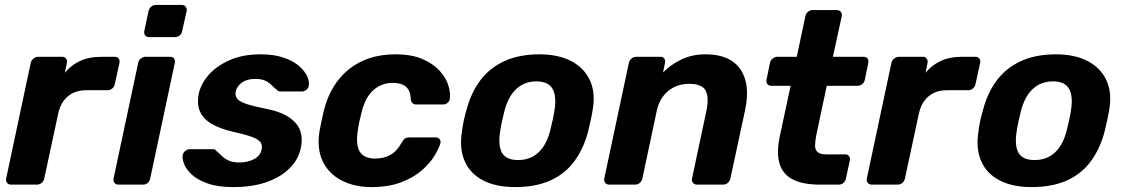

<svg xmlns="http://www.w3.org/2000/svg" viewBox="-20 -751 4574 781"><path d="M25 0Q15 0 9 -7Q3 -14 5 -25L105 -495Q107 -505 116 -512.5Q125 -520 135 -520H233Q243 -520 248.5 -512.5Q254 -505 252 -495L244 -455Q268 -485 304.5 -502.5Q341 -520 394 -520H447Q457 -520 462.5 -513Q468 -506 466 -495L447 -409Q445 -398 436.5 -391Q428 -384 418 -384H331Q286 -384 256.5 -359.5Q227 -335 217 -290L160 -25Q158 -14 149.5 -7Q141 0 130 0Z M462 0Q452 0 446 -7Q440 -14 442 -25L542 -495Q544 -506 553 -513Q562 -520 572 -520H672Q683 -520 688 -513Q693 -506 691 -495L591 -25Q589 -14 581 -7Q573 0 562 0ZM587 -600Q576 -600 570.5 -607Q565 -614 567 -625L584 -705Q586 -716 594.5 -723.5Q603 -731 614 -731H719Q730 -731 735.5 -723.5Q741 -716 739 -705L721 -625Q720 -614 711 -607Q702 -600 692 -600Z M929 10Q867 10 825.5 -4.5Q784 -19 761 -40Q738 -61 729.5 -82.5Q721 -104 723 -119Q725 -130 733.5 -137Q742 -144 751 -144H847Q851 -144 853.5 -143Q856 -142 859 -138Q870 -129 881.5 -117.5Q893 -106 910 -98Q927 -90 954 -90Q987 -90 1013 -103.5Q1039 -117 1044 -142Q1048 -160 1040 -172Q1032 -184 1005 -194Q978 -204 924 -216Q873 -228 839.5 -248Q806 -268 793 -298.5Q780 -329 789 -372Q798 -411 829.5 -447Q861 -483 914.5 -506.5Q968 -530 1040 -530Q1095 -530 1134 -516.5Q1173 -503 1196.5 -482.5Q1220 -462 1229.5 -440.5Q1239 -419 1236 -403Q1235 -393 1226.5 -386Q1218 -379 1209 -379H1121Q1116 -379 1112.5 -380.5Q1109 -382 1107 -385Q1096 -393 1086 -403.5Q1076 -414 1060.5 -422Q1045 -430 1018 -430Q985 -430 964.5 -415.5Q944 -401 939 -379Q936 -365 942.5 -353Q949 -341 974.5 -331Q1000 -321 1055 -310Q1120 -298 1155.5 -274Q1191 -250 1201.5 -218.5Q1212 -187 1204 -151Q1195 -104 1159 -67.5Q1123 -31 1065 -10.5Q1007 10 929 10Z M1490 10Q1422 10 1369.5 -17Q1317 -44 1292.5 -95.5Q1268 -147 1280 -219Q1283 -235 1288 -259.5Q1293 -284 1297 -300Q1324 -409 1399.5 -469.5Q1475 -530 1589 -530Q1654 -530 1698 -511Q1742 -492 1768 -463.5Q1794 -435 1803.5 -404.5Q1813 -374 1810 -351Q1809 -340 1801 -333Q1793 -326 1783 -326H1674Q1664 -326 1658.5 -331Q1653 -336 1651 -347Q1650 -382 1631.5 -398Q1613 -414 1578 -414Q1533 -414 1499.5 -385Q1466 -356 1451 -295Q1446 -276 1442 -257.5Q1438 -239 1436 -224Q1426 -162 1443.5 -134Q1461 -106 1506 -106Q1541 -106 1568 -121Q1595 -136 1614 -171Q1620 -182 1626.5 -187Q1633 -192 1644 -192H1752Q1763 -192 1768.5 -184.5Q1774 -177 1771 -167Q1765 -146 1746.5 -116Q1728 -86 1694.5 -57Q1661 -28 1610.5 -9Q1560 10 1490 10Z M2075 10Q1997 10 1944.5 -17.5Q1892 -45 1870 -96Q1848 -147 1859 -215Q1861 -235 1866.5 -260.5Q1872 -286 1878 -305Q1896 -374 1934 -424.5Q1972 -475 2032 -502.5Q2092 -530 2174 -530Q2251 -530 2303.5 -502.5Q2356 -475 2379.5 -424.5Q2403 -374 2391 -305Q2388 -286 2382.5 -260.5Q2377 -235 2372 -215Q2354 -147 2317 -96Q2280 -45 2220 -17.5Q2160 10 2075 10ZM2087 -100Q2137 -100 2170 -130.5Q2203 -161 2218 -220Q2222 -235 2227.5 -260Q2233 -285 2235 -300Q2245 -358 2228 -389Q2211 -420 2162 -420Q2113 -420 2080 -389Q2047 -358 2032 -300Q2028 -285 2022.5 -260Q2017 -235 2015 -220Q2005 -161 2021.5 -130.5Q2038 -100 2087 -100Z M2458 0Q2448 0 2442 -7Q2436 -14 2438 -25L2538 -495Q2540 -506 2549 -513Q2558 -520 2568 -520H2666Q2677 -520 2682 -513Q2687 -506 2685 -495L2677 -456Q2708 -488 2751.5 -509Q2795 -530 2850 -530Q2916 -530 2956.5 -503.5Q2997 -477 3011.5 -426.5Q3026 -376 3011 -304L2951 -25Q2949 -14 2940.5 -7Q2932 0 2921 0H2815Q2805 0 2799 -7Q2793 -14 2795 -25L2853 -298Q2865 -354 2850.5 -382Q2836 -410 2784 -410Q2733 -410 2697.5 -380.5Q2662 -351 2651 -298L2593 -25Q2591 -14 2582.5 -7Q2574 0 2564 0Z M3315 0Q3247 0 3206 -20.5Q3165 -41 3151.5 -84Q3138 -127 3151 -192L3196 -402H3118Q3107 -402 3101.5 -409Q3096 -416 3098 -427L3112 -495Q3114 -506 3123 -513Q3132 -520 3142 -520H3221L3256 -685Q3258 -696 3266.5 -703Q3275 -710 3286 -710H3384Q3394 -710 3400 -703Q3406 -696 3404 -685L3368 -520H3493Q3504 -520 3509 -513Q3514 -506 3512 -495L3498 -427Q3496 -416 3487.5 -409Q3479 -402 3468 -402H3343L3301 -204Q3296 -179 3295.5 -160.5Q3295 -142 3305.5 -132.5Q3316 -123 3342 -123H3418Q3428 -123 3433.5 -116Q3439 -109 3437 -99L3421 -25Q3419 -14 3411 -7Q3403 0 3392 0Z M3526 0Q3516 0 3510 -7Q3504 -14 3506 -25L3606 -495Q3608 -505 3617 -512.5Q3626 -520 3636 -520H3734Q3744 -520 3749.5 -512.5Q3755 -505 3753 -495L3745 -455Q3769 -485 3805.5 -502.5Q3842 -520 3895 -520H3948Q3958 -520 3963.5 -513Q3969 -506 3967 -495L3948 -409Q3946 -398 3937.5 -391Q3929 -384 3919 -384H3832Q3787 -384 3757.5 -359.5Q3728 -335 3718 -290L3661 -25Q3659 -14 3650.5 -7Q3642 0 3631 0Z M4176 10Q4098 10 4045.5 -17.5Q3993 -45 3971 -96Q3949 -147 3960 -215Q3962 -235 3967.5 -260.5Q3973 -286 3979 -305Q3997 -374 4035 -424.5Q4073 -475 4133 -502.5Q4193 -530 4275 -530Q4352 -530 4404.5 -502.5Q4457 -475 4480.5 -424.5Q4504 -374 4492 -305Q4489 -286 4483.5 -260.5Q4478 -235 4473 -215Q4455 -147 4418 -96Q4381 -45 4321 -17.5Q4261 10 4176 10ZM4188 -100Q4238 -100 4271 -130.5Q4304 -161 4319 -220Q4323 -235 4328.5 -260Q4334 -285 4336 -300Q4346 -358 4329 -389Q4312 -420 4263 -420Q4214 -420 4181 -389Q4148 -358 4133 -300Q4129 -285 4123.5 -260Q4118 -235 4116 -220Q4106 -161 4122.5 -130.5Q4139 -100 4188 -100Z"/></svg>

Font: Rubik Light SemiBold
Style: Italic
Weight: 600
Italic angle: -12°
Version: Version 2.104